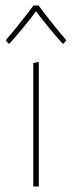

<svg xmlns="http://www.w3.org/2000/svg" viewBox="-20 -678 262 698"><path d="M10 -520 1 -532Q39 -575 102 -658H120Q183 -575 221 -532L212 -520H207Q159 -573 111 -637Q63 -573 15 -520ZM101 0V-449L121 -453V0Z"/></svg>

Font: Alegreya Sans SC Thin
Style: Regular
Weight: 100
Designer: Juan Pablo del Peral
Foundry: Huerta Tipografica
Version: Version 2.007